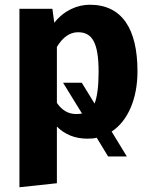

<svg xmlns="http://www.w3.org/2000/svg" viewBox="-20 -568 637 810"><path d="M560 -267C560 -446 495 -548 359 -548C306 -548 250 -524 209 -472L201 -531H62V222L220 205V-34C254 0 297 17 349 17C364 17 377 16 388 13L436 92H515L451 -13C520 -58 560 -152 560 -267ZM301 -87C268 -87 241 -103 220 -134V-370C244 -410 274 -432 309 -432C368 -432 396 -390 396 -265C396 -204 390 -159 379 -131L325 -219H246L326 -89C321 -88 312 -87 301 -87Z"/></svg>

Font: Fira Sans
Style: Bold
Weight: 700
Designer: Carrois Corporate & Edenspiekermann AG
Foundry: Carrois Corporate GbR & Edenspiekermann AG
Version: Version 4.203